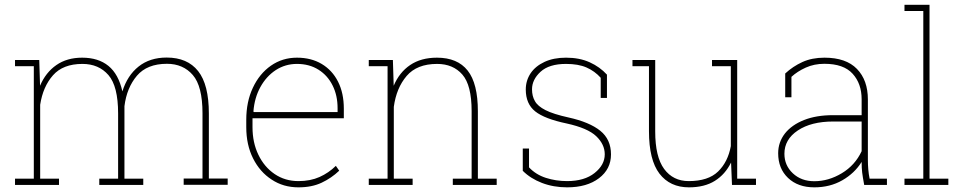

<svg xmlns="http://www.w3.org/2000/svg" viewBox="-20 -782 4089 812"><path d="M149.9 -26.4H229.5V0H43.5V-26.4H123V-502H43.5V-528.3H146L149.4 -419.4Q173.3 -475.6 218.3 -506.8Q263.2 -538.1 327.6 -538.1Q396 -538.1 438.7 -503.2Q481.4 -468.3 497.6 -395.5Q518.6 -462.9 566.2 -500.7Q613.8 -538.6 685.1 -538.6Q772.5 -538.6 817.9 -481.4Q863.3 -424.3 863.3 -301.8V-26.9H942.9V-0.5H756.8V-26.9H836.4V-302.7Q836.4 -417.5 795.4 -464.8Q754.4 -512.2 686 -512.2Q602.1 -512.2 559.1 -461.7Q516.1 -411.1 506.3 -333V-26.4H585.9V0H399.9V-26.4H479.5V-302.2Q479.5 -417.5 438.5 -464.6Q397.5 -511.7 328.6 -511.7Q246.6 -511.7 204.1 -463.6Q161.6 -415.5 149.9 -338.9Z M1242.2 10.3Q1178.2 10.3 1128.9 -22.5Q1079.1 -54.7 1050.3 -112.1Q1021.5 -169.4 1021.5 -244.1V-275.4Q1021.5 -351.6 1049.3 -410.6Q1077.1 -470.2 1125.7 -504.2Q1174.3 -538.1 1235.8 -538.1Q1295.9 -538.1 1340.3 -511.7Q1385.3 -484.9 1409.7 -436.5Q1434.1 -388.2 1434.1 -322.3V-281.7H1047.9V-244.1Q1047.9 -178.7 1072.8 -127.4Q1097.7 -75.7 1141.6 -45.9Q1185.5 -16.1 1242.2 -16.1Q1292.5 -16.1 1331.3 -33.4Q1370.1 -50.8 1400.4 -80.6L1414.6 -60.1Q1381.8 -28.8 1340.3 -9.3Q1298.8 10.3 1242.2 10.3ZM1051.8 -311 1053.2 -308.1H1407.7V-324.2Q1407.7 -378.4 1386.7 -420.4Q1365.7 -462.9 1326.9 -487.3Q1288.1 -511.7 1235.8 -511.7Q1186.5 -511.7 1146 -485.4Q1106 -459 1081.1 -413.6Q1056.2 -368.2 1051.8 -311Z M1645.5 -26.4H1725.1V0H1539.6V-26.4H1619.1V-502H1539.6V-528.3H1641.6L1645 -419.4Q1668.9 -476.1 1714.8 -507.1Q1760.7 -538.1 1828.1 -538.1Q1914.6 -538.1 1957.8 -483.6Q2001 -429.2 2001 -311V-26.4H2080.6V0H1895V-26.4H1974.6V-312Q1974.6 -421.9 1935.3 -466.8Q1896 -511.7 1828.6 -511.7Q1743.2 -511.7 1699.7 -460.7Q1656.2 -409.7 1645.5 -330.1Z M2378.4 10.3Q2320.8 10.3 2272.2 -8.3Q2223.6 -26.9 2190.9 -59.6V-153.8H2217.3V-74.2Q2246.1 -43.5 2288.6 -29.8Q2331.1 -16.1 2378.4 -16.1Q2451.7 -16.1 2494.6 -50.3Q2537.6 -84.5 2537.6 -129.4Q2537.6 -171.4 2501.7 -205.8Q2465.8 -240.2 2376.5 -259.8Q2283.2 -279.3 2243.4 -311Q2203.6 -342.8 2203.6 -403.3Q2203.6 -441.4 2224.1 -472.2Q2244.6 -502.4 2283 -520.3Q2321.3 -538.1 2374 -538.1Q2430.7 -538.1 2473.9 -518.6Q2517.1 -499 2546.9 -466.3V-367.7H2520.5V-453.1Q2495.1 -481.4 2460.4 -496.6Q2425.8 -511.7 2374 -511.7Q2302.2 -511.7 2266.1 -478.5Q2230 -445.3 2230 -404.3Q2230 -375.5 2242.2 -354.5Q2253.9 -333 2287.1 -316.2Q2320.3 -299.3 2384.3 -285.2Q2473.1 -265.6 2518.6 -229Q2564 -192.4 2564 -128.9Q2564 -66.9 2513.2 -28.3Q2462.4 10.3 2378.4 10.3Z M2893.6 10.3Q2813.5 10.3 2769 -47.6Q2724.6 -105.5 2724.6 -227.1V-502H2654.8V-528.3H2751V-226.1Q2751 -118.7 2788.8 -67.4Q2826.7 -16.1 2892.6 -16.1Q2975.1 -16.1 3016.8 -56.6Q3058.6 -97.2 3070.8 -164.1V-502H2991.2V-528.3H3097.7V-26.4H3177.2V0H3075.7L3071.8 -94.7Q3046.9 -44.4 3003.2 -17.1Q2959.5 10.3 2893.6 10.3Z M3423.8 10.3Q3354.5 10.3 3312.7 -29.5Q3271 -69.3 3271 -133.8Q3271 -180.7 3299.8 -217.8Q3328.6 -253.9 3380.4 -274.4Q3432.1 -294.9 3502.4 -294.9H3624V-362.3Q3624 -428.2 3585.9 -470.2Q3547.9 -512.2 3466.3 -512.2Q3423.3 -512.2 3387.7 -496.1Q3352.1 -480 3327.1 -457V-370.6H3300.8V-471.2Q3333.5 -501.5 3373.8 -519.8Q3414.1 -538.1 3466.8 -538.1Q3558.1 -538.1 3604.2 -490.5Q3650.4 -442.9 3650.4 -361.3V-106.4Q3650.4 -85.9 3652.1 -65.9Q3653.8 -45.9 3657.7 -26.4H3731V0H3634.8Q3628.4 -34.7 3626.2 -53Q3624 -71.3 3624 -97.2Q3594.2 -49.3 3542.2 -19.5Q3490.2 10.3 3423.8 10.3ZM3423.8 -15.6Q3483.9 -15.6 3540 -49.3Q3596.2 -83 3624 -142.6V-268.1H3503.9Q3410.6 -268.1 3354 -230.2Q3297.4 -192.4 3297.4 -131.8Q3297.4 -82.5 3333 -49.1Q3368.7 -15.6 3423.8 -15.6Z M3911.1 -761.7V-26.4H3990.7V0H3805.2V-26.4H3884.8V-735.4H3805.2V-761.7Z"/></svg>

Font: Suwannaphum Thin
Style: Regular
Weight: 100
Designer: Danh Hong
Version: Version 8.002; ttfautohint (v1.8.3)